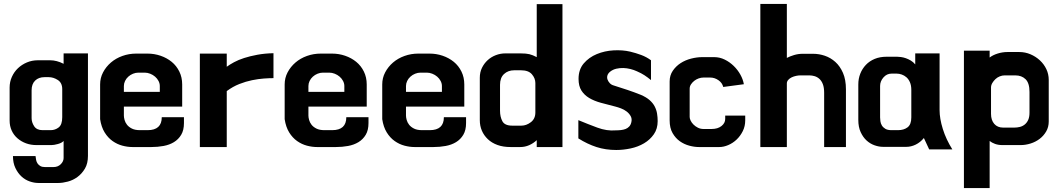

<svg xmlns="http://www.w3.org/2000/svg" viewBox="-20 -699 5401 978"><path d="M428 -427V95Q428 134 412.5 160Q397 186 374.5 202.5Q352 219 325.5 226Q299 233 278 233H175Q154 233 131 225Q108 217 89.5 200Q71 183 58.5 157Q46 131 46 96H161Q162 106 164 116Q166 126 171.5 134Q177 142 186 147Q195 152 209 152H252Q275 152 289.5 137.5Q304 123 304 106V19Q295 29 275 34.5Q255 40 242 40H166Q137 40 112.5 31Q88 22 69 5.5Q50 -11 39.5 -34Q29 -57 29 -85V-253Q29 -282 40.5 -307.5Q52 -333 71.5 -351.5Q91 -370 117 -381Q143 -392 173 -392H235Q269 -392 304 -374V-427ZM238 -36Q261 -36 279 -50Q297 -64 297 -102V-245Q297 -277 274.5 -291.5Q252 -306 228 -306H207Q177 -306 159 -288.5Q141 -271 141 -239V-97Q141 -76 154 -56Q167 -36 197 -36Z M731 -426Q766 -426 798 -415Q830 -404 854.5 -384Q879 -364 893.5 -334.5Q908 -305 908 -269V-156H611V-110Q611 -101 614.5 -88Q618 -75 627 -63.5Q636 -52 652 -44Q668 -36 693 -36H732Q804 -36 804 -102H917V-72Q917 -36 903 -12.5Q889 11 866 25Q843 39 813 44.5Q783 50 751 50H655Q630 50 603.5 43Q577 36 553.5 19.5Q530 3 513 -24.5Q496 -52 490 -92V-269Q490 -302 505 -330.5Q520 -359 545 -380.5Q570 -402 603.5 -414Q637 -426 674 -426ZM611 -231H794V-261Q794 -274 787.5 -286.5Q781 -299 770 -308.5Q759 -318 745 -323.5Q731 -329 717 -329H685Q671 -329 657.5 -323.5Q644 -318 633.5 -308.5Q623 -299 617 -286.5Q611 -274 611 -261Z M1373 -428V-301Q1352 -301 1324 -299Q1296 -297 1264 -290.5Q1232 -284 1199 -271Q1166 -258 1135 -235V50H998V-426H1135V-359Q1150 -370 1172 -382Q1194 -394 1223.5 -403.5Q1253 -413 1290.5 -420Q1328 -427 1373 -428Z M1671 -426Q1706 -426 1738 -415Q1770 -404 1794.5 -384Q1819 -364 1833.5 -334.5Q1848 -305 1848 -269V-156H1551V-110Q1551 -101 1554.5 -88Q1558 -75 1567 -63.5Q1576 -52 1592 -44Q1608 -36 1633 -36H1672Q1744 -36 1744 -102H1857V-72Q1857 -36 1843 -12.5Q1829 11 1806 25Q1783 39 1753 44.5Q1723 50 1691 50H1595Q1570 50 1543.5 43Q1517 36 1493.5 19.5Q1470 3 1453 -24.5Q1436 -52 1430 -92V-269Q1430 -302 1445 -330.5Q1460 -359 1485 -380.5Q1510 -402 1543.5 -414Q1577 -426 1614 -426ZM1551 -231H1734V-261Q1734 -274 1727.5 -286.5Q1721 -299 1710 -308.5Q1699 -318 1685 -323.5Q1671 -329 1657 -329H1625Q1611 -329 1597.5 -323.5Q1584 -318 1573.5 -308.5Q1563 -299 1557 -286.5Q1551 -274 1551 -261Z M2168 -426Q2203 -426 2235 -415Q2267 -404 2291.5 -384Q2316 -364 2330.5 -334.5Q2345 -305 2345 -269V-156H2048V-110Q2048 -101 2051.5 -88Q2055 -75 2064 -63.5Q2073 -52 2089 -44Q2105 -36 2130 -36H2169Q2241 -36 2241 -102H2354V-72Q2354 -36 2340 -12.5Q2326 11 2303 25Q2280 39 2250 44.5Q2220 50 2188 50H2092Q2067 50 2040.5 43Q2014 36 1990.5 19.5Q1967 3 1950 -24.5Q1933 -52 1927 -92V-269Q1927 -302 1942 -330.5Q1957 -359 1982 -380.5Q2007 -402 2040.5 -414Q2074 -426 2111 -426ZM2048 -231H2231V-261Q2231 -274 2224.5 -286.5Q2218 -299 2207 -308.5Q2196 -318 2182 -323.5Q2168 -329 2154 -329H2122Q2108 -329 2094.5 -323.5Q2081 -318 2070.5 -308.5Q2060 -299 2054 -286.5Q2048 -274 2048 -261Z M2632 -427Q2660 -427 2676.5 -423Q2693 -419 2714 -408V-678H2845V50H2714V15Q2697 31 2675.5 40.5Q2654 50 2630 50H2581Q2543 50 2514 39.5Q2485 29 2465 10Q2445 -9 2434.5 -33.5Q2424 -58 2424 -87V-303Q2424 -331 2435 -353.5Q2446 -376 2464 -392.5Q2482 -409 2505.5 -418Q2529 -427 2554 -427H2632ZM2636 -59Q2661 -59 2684 -76.5Q2707 -94 2707 -126V-276Q2707 -300 2689.5 -320.5Q2672 -341 2634 -341H2599Q2568 -341 2547.5 -322Q2527 -303 2527 -267V-135Q2527 -104 2539 -81.5Q2551 -59 2589 -59H2637Z M2926 6V-87Q2974 -67 3022.5 -49Q3071 -31 3116 -35Q3130 -35 3143 -36.5Q3156 -38 3166.5 -42Q3177 -46 3185 -54.5Q3193 -63 3196 -77Q3200 -94 3192.5 -107.5Q3185 -121 3172 -131Q3159 -141 3143 -147Q3127 -153 3115 -156Q3075 -166 3040.5 -175.5Q3006 -185 2981 -200Q2956 -215 2941.5 -238Q2927 -261 2927 -297Q2927 -345 2953.5 -376Q2980 -407 3020 -423.5Q3060 -440 3105.5 -442.5Q3151 -445 3190 -436Q3219 -429 3246 -419Q3273 -409 3296 -392V-291Q3279 -305 3263 -315.5Q3247 -326 3224 -336Q3209 -343 3191 -347.5Q3173 -352 3155 -352.5Q3137 -353 3119.5 -349Q3102 -345 3088 -334Q3077 -325 3074 -314.5Q3071 -304 3074.5 -294Q3078 -284 3086 -275.5Q3094 -267 3105 -264Q3146 -251 3177.5 -240.5Q3209 -230 3244 -216Q3272 -204 3289 -189Q3306 -174 3315 -156.5Q3324 -139 3327 -120Q3330 -101 3330 -82Q3330 -43 3310.5 -15Q3291 13 3260.5 31Q3230 49 3192.5 57Q3155 65 3119 65Q3065 65 3018.5 50Q2972 35 2926 6Z M3674 -93V-110H3776V-86Q3776 -56 3763.5 -31Q3751 -6 3732 12Q3713 30 3689.5 40Q3666 50 3644 50H3540Q3517 50 3491 43Q3465 36 3443 20.5Q3421 5 3406 -21Q3391 -47 3391 -86V-284Q3391 -315 3407 -338.5Q3423 -362 3447 -377.5Q3471 -393 3500.5 -400.5Q3530 -408 3557 -408H3618Q3646 -408 3671.5 -395.5Q3697 -383 3717.5 -363Q3738 -343 3751.5 -318.5Q3765 -294 3769 -270L3664 -256Q3659 -277 3639.5 -290.5Q3620 -304 3598 -304H3563Q3551 -304 3538.5 -299.5Q3526 -295 3516 -287Q3506 -279 3499.5 -269Q3493 -259 3493 -247V-103Q3493 -95 3498 -84.5Q3503 -74 3512.5 -64.5Q3522 -55 3535 -48.5Q3548 -42 3563 -42H3605Q3636 -42 3655 -57Q3674 -72 3674 -93Z M4178 -226Q4178 -253 4171.5 -270Q4165 -287 4154 -297Q4143 -307 4129.5 -311Q4116 -315 4103 -315H4056Q4047 -315 4035 -312.5Q4023 -310 4012.5 -305Q4002 -300 3995 -292Q3988 -284 3988 -274V50H3853V-679H3988V-404Q4003 -412 4024.5 -418.5Q4046 -425 4068 -425H4122Q4152 -425 4181.5 -415Q4211 -405 4235 -383.5Q4259 -362 4274 -327.5Q4289 -293 4289 -244V50H4178Z M4766 -138Q4766 -95 4782.5 -42Q4799 11 4831 62H4713L4686 4Q4668 26 4644.5 37.5Q4621 49 4597 49H4478Q4457 49 4434.5 41Q4412 33 4394 16.5Q4376 0 4364 -26Q4352 -52 4352 -88V-269Q4352 -298 4362 -323.5Q4372 -349 4390.5 -368.5Q4409 -388 4435.5 -399Q4462 -410 4496 -410H4550Q4557 -410 4569 -408.5Q4581 -407 4594 -402.5Q4607 -398 4619.5 -390.5Q4632 -383 4642 -371V-427H4766ZM4622 -241Q4622 -264 4615 -280Q4608 -296 4597 -305.5Q4586 -315 4573 -319.5Q4560 -324 4548 -324H4521Q4497 -324 4480 -304.5Q4463 -285 4463 -261V-101Q4463 -93 4464.5 -81.5Q4466 -70 4472 -60Q4478 -50 4489.5 -43Q4501 -36 4521 -36H4554Q4584 -36 4603 -50.5Q4622 -65 4622 -101Z M5172 -434Q5202 -434 5229 -422.5Q5256 -411 5277 -391.5Q5298 -372 5310 -346.5Q5322 -321 5322 -292V-80Q5322 -52 5309 -29.5Q5296 -7 5275.5 8.5Q5255 24 5229.5 32Q5204 40 5179 40H5086Q5065 40 5048.5 34Q5032 28 5021 19V259H4890V-441H5021V-406Q5038 -419 5062.5 -426.5Q5087 -434 5112 -434ZM5224 -231Q5224 -276 5204 -295.5Q5184 -315 5152 -315H5097Q5085 -315 5072.5 -310Q5060 -305 5050.5 -296Q5041 -287 5034.5 -276Q5028 -265 5028 -253V-119Q5028 -87 5044.5 -68Q5061 -49 5090 -49H5146Q5161 -49 5175 -52.5Q5189 -56 5200 -65Q5211 -74 5217.5 -88.5Q5224 -103 5224 -125Z"/></svg>

Font: BM HANNA
Style: Regular
Weight: 400
Designer: BONGJIN KIM, JAEHYUN KEUM, MINJUNG KIM, JUHEE TAE
Foundry: WOOWA BROTHERS Corporation.
Version: Version 1.000